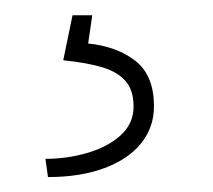

<svg xmlns="http://www.w3.org/2000/svg" viewBox="-20 -20 279 252"><path d="M75.2 0H101.1L95.7 37.1Q133.8 41 158 60.1Q182.1 79.1 182.1 119.6Q182.1 147 165.3 168Q148.4 189 116.9 200.7Q85.4 212.4 43 212.4L39.6 188.5Q67.4 188.5 94 180.9Q120.6 173.3 137.9 158Q155.3 142.6 155.3 119.6Q155.3 98.6 145 86.7Q134.8 74.7 115.2 68.6Q95.7 62.5 63 59.1Z"/></svg>

Font: Mardoto Thin
Style: Regular
Weight: 250
Designer: Christian Robertson, Vahan Hovhannisyan
Foundry: Google
Version: Version 1.000